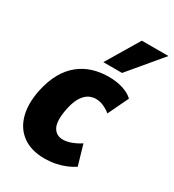

<svg xmlns="http://www.w3.org/2000/svg" viewBox="-183 -854 878 969"><g transform="rotate(30 255.5 -369.5)"><path d="M228 11Q150 11 100.5 -24.5Q51 -60 33.5 -123.5Q16 -187 33 -271Q47 -336 72.5 -381Q98 -426 134 -454.5Q170 -483 213 -496Q256 -509 304 -509Q352 -509 389 -496.5Q426 -484 446 -464L389 -345Q371 -360 348.5 -370Q326 -380 303 -380Q287 -380 271.5 -374Q256 -368 242 -354Q228 -340 217 -316.5Q206 -293 199 -257Q185 -183 203 -150.5Q221 -118 260 -118Q283 -118 310.5 -128.5Q338 -139 360 -154L394 -37Q373 -23 346.5 -12Q320 -1 289.5 5Q259 11 228 11ZM242 -559 356 -750H511L351 -559Z"/></g></svg>

Font: Nunito Sans 10pt Condensed Black
Style: Italic
Weight: 900
Width: 3
Italic angle: -9°
Designer: Vernon Adams
Foundry: Vernon Adams
Version: Version 3.101;gftools[0.9.27]